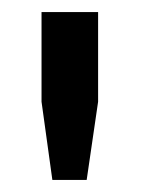

<svg xmlns="http://www.w3.org/2000/svg" viewBox="-20 -706 234 319"><path d="M67 -407 49 -537V-686H143V-537L124 -407Z"/></svg>

Font: Archivo SemiExpanded
Style: Regular
Weight: 400
Width: 6
Designer: Hector Gatti
Foundry: Omnibus-Type
Version: Version 2.001